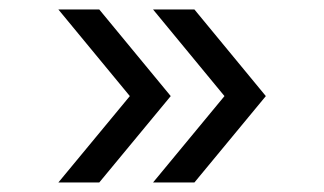

<svg xmlns="http://www.w3.org/2000/svg" viewBox="-20 -483 689 408"><path d="M255.9 -278.8 104 -462.9H190.9L342.8 -278.8L190.9 -95.2H104ZM457 -278.8 305.2 -462.9H393.1L544.9 -278.8L393.1 -95.2H305.2Z"/></svg>

Font: Oakes Grotesk
Style: Medium
Weight: 500
Designer: Samuel Oakes
Foundry: Samuel Oakes
Version: Version 1.0 | wf-rip DC20170320